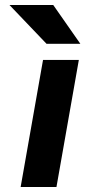

<svg xmlns="http://www.w3.org/2000/svg" viewBox="-20 -752 343 772"><path d="M63 0 153 -511H297L207 0ZM167 -576 18 -732H194L303 -576Z"/></svg>

Font: Overpass Black
Style: Italic
Weight: 900
Italic angle: -10°
Designer: Delve Withrington, Dave Bailey, Thomas Jockin
Foundry: Delve Fonts LLC
Version: Version 4.000